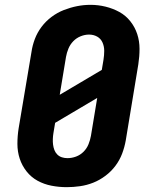

<svg xmlns="http://www.w3.org/2000/svg" viewBox="-20 -766 640 794"><path d="M256 8Q224 8 193 2Q162 -4 135.5 -18.5Q109 -33 90 -57Q71 -81 61.5 -110Q52 -139 52 -171Q52 -203 57 -235L110 -550Q114 -578 124 -604.5Q134 -631 151.5 -654.5Q169 -678 193 -696Q217 -714 244 -724.5Q271 -735 298.5 -740.5Q326 -746 354 -746Q386 -746 416.5 -738.5Q447 -731 473.5 -716.5Q500 -702 519 -678Q538 -654 547.5 -625Q557 -596 557 -564Q557 -532 552 -500L500 -185Q495 -157 485 -130.5Q475 -104 457.5 -80.5Q440 -57 416 -39Q392 -21 365.5 -10.5Q339 0 311 4Q283 8 256 8ZM227 -374 401 -477 408 -519Q411 -538 411 -556Q411 -574 404 -590Q397 -606 382 -614.5Q367 -623 348 -623Q331 -623 313.5 -616Q296 -609 283 -595.5Q270 -582 263 -565Q256 -548 253 -531ZM259 -112Q277 -112 294.5 -118.5Q312 -125 325.5 -138.5Q339 -152 346 -169.5Q353 -187 356 -204L382 -361L208 -258L201 -216Q199 -204 198.5 -191.5Q198 -179 199.5 -167.5Q201 -156 205 -145.5Q209 -135 217 -127Q225 -119 236 -115.5Q247 -112 259 -112Z"/></svg>

Font: Iosevka Etoile Heavy Oblique
Style: Regular
Weight: 900
Italic angle: -9°
Designer: Belleve Invis
Foundry: Belleve Invis
Version: Version 15.5.2; ttfautohint (v1.8.4)